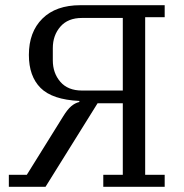

<svg xmlns="http://www.w3.org/2000/svg" viewBox="-20 -718 708 738"><path d="M14 -46H83L223 -271Q239 -297 253.5 -309.5Q268 -322 285 -326V-330Q181 -335 136 -380Q91 -425 91 -507Q91 -595 143 -646.5Q195 -698 289 -698H613V-652H538V-46H613V0H377V-46H452V-321H355L155 0H14ZM452 -649H295Q241 -649 212 -615.5Q183 -582 183 -533V-486Q183 -437 212 -403.5Q241 -370 295 -370H452Z"/></svg>

Font: IBM Plex Serif
Style: Regular
Weight: 400
Designer: Mike Abbink, Paul van der Laan, Pieter van Rosmalen
Foundry: Bold Monday
Version: Version 2.6